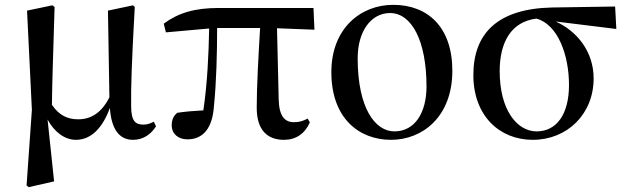

<svg xmlns="http://www.w3.org/2000/svg" viewBox="-20 -563 2594 795"><path d="M294 16C358 16 405 -34 435 -116C441 -29 473 16 531 16C574 16 606 -8 626 -40L617 -59C604 -53 592 -47 574 -47C540 -47 523 -62 523 -125C522 -201 525 -299 538 -534L531 -541L427 -519L433 -160C400 -95 356 -69 304 -69C260 -69 225 -85 195 -129C196 -227 200 -328 206 -534L197 -541L92 -519L112 -108L90 205L99 212L204 188L177 -68C204 -18 247 16 294 16Z M1156 16C1205 16 1242 -9 1263 -56L1254 -72C1236 -63 1222 -57 1197 -57C1160 -57 1136 -81 1134 -149L1127 -446L1282 -440L1278 -530H887C786 -530 719 -510 658 -465L667 -429L846 -445C844 -341 839 -221 822 -106C782 -104 748 -101 714 -96C698 -83 691 -66 691 -44C691 -9 718 14 756 14C821 14 860 -32 866 -125C876 -224 879 -343 879 -447H1057C1050 -328 1043 -206 1043 -117C1043 -22 1089 16 1156 16Z M1599 16C1730 16 1853 -80 1853 -270C1853 -450 1752 -543 1608 -543C1475 -543 1352 -447 1352 -264C1352 -74 1466 16 1599 16ZM1613 -19C1534 -19 1461 -114 1461 -322C1461 -433 1516 -509 1595 -509C1684 -509 1746 -395 1746 -205C1746 -98 1699 -19 1613 -19Z M2186 16C2328 16 2438 -90 2438 -238C2438 -350 2369 -434 2281 -474L2532 -443L2527 -536L2266 -532C2038 -527 1940 -423 1940 -252C1940 -85 2047 16 2186 16ZM2201 -486C2290 -462 2336 -335 2336 -211C2336 -89 2284 -19 2202 -19C2120 -19 2049 -109 2049 -268C2049 -389 2097 -473 2201 -486Z"/></svg>

Font: Noto Serif SC SemiBold
Style: Regular
Weight: 600
Designer: Ryoko NISHIZUKA 西塚涼子 (kana & ideographs); Frank Grießhammer (Latin, Greek & Cyrillic); Wenlong ZHANG 张文龙 (bopomofo); San
Foundry: Adobe
Version: Version 2.001;hotconv 1.1.0;makeotfexe 2.6.0